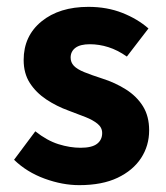

<svg xmlns="http://www.w3.org/2000/svg" viewBox="-20 -528 483 560"><path d="M211 12Q162 12 110 -7Q58 -26 21 -62L83 -145Q117 -118 150.5 -107.5Q184 -97 215 -97Q248 -97 263 -108.5Q278 -120 278 -140Q278 -156 264.5 -167Q251 -178 229.5 -186.5Q208 -195 181 -205Q145 -218 115 -238Q85 -258 67 -286Q49 -314 49 -353Q49 -423 101 -465.5Q153 -508 238 -508Q292 -508 336.5 -490.5Q381 -473 413 -445L350 -363Q323 -382 296 -390.5Q269 -399 242 -399Q214 -399 200 -388.5Q186 -378 186 -360Q186 -346 195.5 -336Q205 -326 226 -317.5Q247 -309 278 -299Q316 -287 347.5 -267Q379 -247 397 -218Q415 -189 415 -148Q415 -103 391.5 -67Q368 -31 323 -9.5Q278 12 211 12Z"/></svg>

Font: Mada
Style: Bold
Weight: 700
Designer: Khaled Hosny
Version: Version 1.5